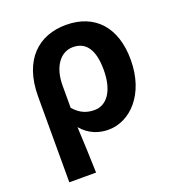

<svg xmlns="http://www.w3.org/2000/svg" viewBox="-139 -686 917 998"><g transform="rotate(-20 319.5 -186.5)"><path d="M74 201H222C220 114 216 37 212 -54C255 -3 309 14 360 14C479 14 592 -97 592 -289C592 -468 497 -574 336 -574C188 -574 74 -479 74 -273ZM327 -107C290 -107 252 -116 213 -160V-283C213 -390 264 -453 331 -453C407 -453 442 -394 442 -287C442 -165 390 -107 327 -107Z"/></g></svg>

Font: Noto Sans KR Bold
Style: Regular
Weight: 700
Designer: Ryoko NISHIZUKA  (kana & ideographs); Paul D. Hunt (Latin, Greek & Cyrillic); Wenlong ZHANG  (bopomofo); Sandoll Communi
Foundry: Adobe Systems Incorporated
Version: Version 1.004;PS 1.004;hotconv 1.0.82;makeotf.lib2.5.63406